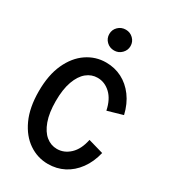

<svg xmlns="http://www.w3.org/2000/svg" viewBox="-227 -1060 1053 1184"><g transform="rotate(30 300.0 -468.0)"><path d="M308 11Q234 11 172 -31Q110 -73 73 -153.5Q36 -234 36 -350Q36 -466 73 -546.5Q110 -627 172 -669Q234 -711 308 -711Q370 -711 421.5 -684.5Q473 -658 510.5 -607.5Q548 -557 565 -485L457 -454Q442 -527 401.5 -565Q361 -603 310 -603Q267 -603 232.5 -575Q198 -547 177.5 -490.5Q157 -434 157 -350Q157 -266 177.5 -209.5Q198 -153 232.5 -125Q267 -97 310 -97Q361 -97 401.5 -135Q442 -173 457 -246L565 -215Q548 -144 510.5 -93Q473 -42 421.5 -15.5Q370 11 308 11ZM312 -799Q280 -799 258 -820.5Q236 -842 236 -873Q236 -904 258 -925.5Q280 -947 312 -947Q343 -947 365 -925.5Q387 -904 387 -873Q387 -843 365 -821Q343 -799 312 -799Z"/></g></svg>

Font: Red Hat Mono SemiBold
Style: Regular
Weight: 600
Monospace: yes
Designer: Pentagram, MCKL
Foundry: Pentagram, MCKL
Version: Version 1.023